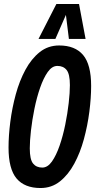

<svg xmlns="http://www.w3.org/2000/svg" viewBox="-20 -938 479 967"><path d="M184 9Q104 9 63.5 -39Q23 -87 23 -195Q23 -255 32 -325Q41 -395 59.5 -463Q78 -531 108 -586.5Q138 -642 180 -675.5Q222 -709 278 -709Q358 -709 398.5 -661Q439 -613 439 -505Q439 -445 430 -375Q421 -305 402.5 -237Q384 -169 354 -113.5Q324 -58 282 -24.5Q240 9 184 9ZM193 -94Q220 -94 241.5 -124.5Q263 -155 280 -204Q297 -253 308.5 -309.5Q320 -366 326 -419Q332 -472 332 -509Q332 -565 315.5 -585.5Q299 -606 269 -606Q242 -606 220.5 -575.5Q199 -545 182 -496Q165 -447 153.5 -390.5Q142 -334 136 -281Q130 -228 130 -191Q130 -135 146.5 -114.5Q163 -94 193 -94ZM174 -742 264 -918H378L411 -742H327L312 -863L259 -742Z"/></svg>

Font: Georama Condensed SemiBold
Style: Italic
Weight: 600
Width: 3
Italic angle: -9°
Designer: Jean-Baptiste Levee
Foundry: Production Type
Version: Version 1.000